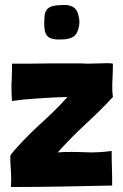

<svg xmlns="http://www.w3.org/2000/svg" viewBox="-20 -753 496 772"><path d="M24 -1C70 -1 208 -2 229 -3C260 -4 400 -6 431 -7C431 -30 431 -54 430 -78C429 -102 429 -125 429 -146C393 -141 356 -139 319 -141C302 -142 285 -142 269 -142C249 -142 230 -142 212 -140C246 -178 283 -216 323 -253C363 -290 400 -326 434 -363C431 -385 431 -407 432 -428C433 -449 434 -472 434 -497C431 -498 424 -499 413 -499C413 -499 334 -497 334 -497L306 -498H181C133 -497 82 -497 28 -497C29 -477 27 -437 27 -428C26 -422 26 -415 26 -406C26 -387 27 -364 28 -347C43 -349 59 -351 78 -353C107 -356 157 -359 195 -361C215 -362 234 -362 251 -363C224 -331 173 -282 135 -248C98 -214 47 -162 22 -129C21 -117 22 -87 23 -79C24 -68 25 -50 25 -32C25 -20 24 -8 24 -1ZM201 -595C213 -593 224 -595 242 -595C274 -600 285 -608 294 -633C301 -656 301 -672 294 -697C286 -722 272 -729 247 -733C193 -733 163 -729 159 -688C154 -620 163 -600 201 -595Z"/></svg>

Font: Londrina Solid CC
Style: CC
Weight: 400
Designer: Marcelo Magalhaes
Foundry: Tipos Pereira
Version: Version 1.003;FEAKit 1.0